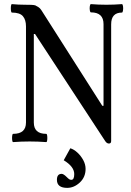

<svg xmlns="http://www.w3.org/2000/svg" viewBox="-20 -686 635 931"><path d="M508 10Q498 10 490 -2L150 -521H144V-92Q144 -37 204 -37Q208 -37 209 -27Q210 -17 209 -7Q208 3 204 3Q164 0 124 0Q84 0 44 3Q40 3 39 -7Q38 -17 39 -27Q40 -37 44 -37Q106 -37 106 -92V-558Q106 -590 91 -607.5Q76 -625 38 -625Q34 -625 33 -635.5Q32 -646 33 -656Q34 -666 38 -666Q69 -663 100 -663Q120 -663 132 -662.5Q144 -662 151 -660Q157 -657 165.5 -652Q174 -647 181 -636L476 -173H482V-569Q482 -626 421 -626Q417 -626 415.5 -636Q414 -646 415.5 -656Q417 -666 421 -666Q457 -663 496 -663Q534 -663 571 -666Q575 -666 576.5 -656Q578 -646 576.5 -635.5Q575 -625 571 -625Q519 -625 519 -568V-2Q519 10 508 10ZM306 225Q256 225 256 186Q256 157 279 157Q288 157 303 172Q311 180 315.5 183Q320 186 326 186Q340 186 340 158Q340 122 289 91L321 33Q338 38 355 53.5Q372 69 383.5 90Q395 111 395 133Q395 173 367 199Q339 225 306 225Z"/></svg>

Font: Junicode Two Beta Condensed Medium
Style: Regular
Weight: 500
Width: 3
Designer: Peter S. Baker
Foundry: Briery Creek Software
Version: Version 1.053; ttfautohint (v1.8.4)